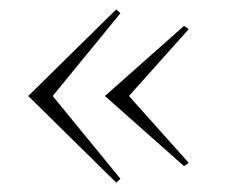

<svg xmlns="http://www.w3.org/2000/svg" viewBox="-20 -465 491 408"><path d="M227 -445 40 -261 227 -77 236 -85 92 -261 236 -437ZM371 -410 203 -261 371 -112 381 -119 254 -261 381 -403Z"/></svg>

Font: Sprat Light
Style: Regular
Weight: 300
Designer: Ethan Nakache
Foundry: Collletttivo
Version: Version 2.000;Glyphs 3.2 (3217)